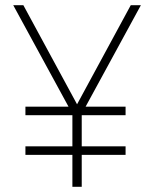

<svg xmlns="http://www.w3.org/2000/svg" viewBox="-20 -720 594 740"><path d="M259 0V-123H78V-156H259V-276H78V-309H244L31 -700H70L277 -318L484 -700H523L310 -309H464V-276H295V-156H464V-123H295V0Z"/></svg>

Font: Overpass Thin
Style: Regular
Weight: 250
Designer: Delve Withrington, Dave Bailey, Thomas Jockin
Foundry: Delve Fonts LLC
Version: Version 4.000